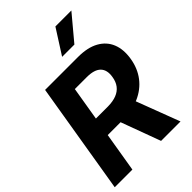

<svg xmlns="http://www.w3.org/2000/svg" viewBox="-274 -1071 1183 1183"><g transform="rotate(-45 317.0 -479.5)"><path d="M1.5 0 122.1 -727.5H409.2Q492.2 -727.5 545.4 -698Q598.6 -668.5 620.4 -615.2Q642.1 -562 630.4 -489.7Q618.7 -417.5 578.6 -365.5Q538.6 -313.5 474.6 -285.6Q410.6 -257.8 327.1 -257.8H134.8L156.2 -381.3H323.2Q367.2 -381.8 398.2 -393.8Q429.2 -405.8 447.8 -429.9Q466.3 -454.1 471.7 -489.7Q481 -544.4 453.1 -573Q425.3 -601.6 358.9 -601.6H255.4L155.3 0ZM405.3 0 283.2 -331.1H449.2L574.7 0ZM340.3 -797.4 443.4 -959H582.5L447.3 -797.4Z"/></g></svg>

Font: Inter Tight
Style: Bold Italic
Weight: 700
Italic angle: -9.39999°
Designer: Rasmus Andersson
Foundry: rsms
Version: Version 3.004